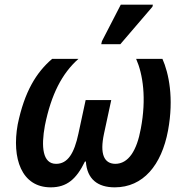

<svg xmlns="http://www.w3.org/2000/svg" viewBox="-20 -795 787 825"><path d="M415 -605H497L635 -766L637 -775H499L418 -618ZM198 10C267 10 308 -25 345 -101H349C354 -25 400 10 473 10C595 10 674 -85 702 -234C728 -374 705 -481 678 -542H565C594 -476 610 -373 585 -242C568 -148 532 -91 475 -91C427 -92 408 -133 427 -221L458 -365H348L317 -221C299 -136 271 -91 221 -91C163 -91 156 -164 173 -256C200 -390 247 -480 317 -542H204C136 -484 85 -401 56 -260C30 -115 72 10 198 10Z"/></svg>

Font: Noto Sans SemiCondensed SemiBold
Style: Italic
Weight: 600
Width: 4
Italic angle: -12°
Designer: Monotype Design Team
Foundry: Monotype Imaging Inc.
Version: Version 2.013